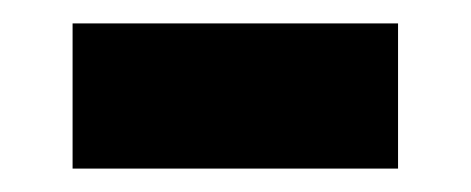

<svg xmlns="http://www.w3.org/2000/svg" viewBox="-20 -334 402 164"><path d="M320 -190V-314H42V-190Z"/></svg>

Font: Falling Sky
Style: ExBd
Weight: 400
Designer: Paul D. Hunt
Foundry: Adobe Systems Incorporated
Version: Version 1.02